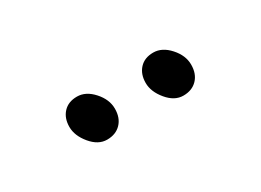

<svg xmlns="http://www.w3.org/2000/svg" viewBox="-21 -846 542 399"><g transform="rotate(-30 250.0 -646.5)"><path d="M379.5 -605Q367 -592 346 -592Q325 -592 308 -612.5Q291 -633 291 -654Q291 -675 303 -688Q315 -701 336 -701Q357 -701 374.5 -681.5Q392 -662 392 -640Q392 -618 379.5 -605ZM196.5 -605Q184 -592 163 -592Q142 -592 125 -612.5Q108 -633 108 -654Q108 -675 120 -688Q132 -701 153 -701Q174 -701 191.5 -681.5Q209 -662 209 -640Q209 -618 196.5 -605Z"/></g></svg>

Font: LXGW WenKai TC
Style: Regular
Weight: 400
Designer: LXGW / Fontworks Inc.
Foundry: LXGW / Fontworks Inc.
Version: Version 1.330